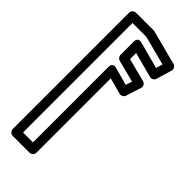

<svg xmlns="http://www.w3.org/2000/svg" viewBox="-283 -923 986 986"><g transform="rotate(45 210.0 -429.5)"><path d="M325.9 -749.7 180.6 -788.6C177.6 -789.4 149.2 -797.9 149.2 -764.5V-668.1C149.2 -656.3 158.3 -646.4 167.9 -643.9L288.2 -612.8L277.2 -578.3L180.7 -604.6C177.9 -605.4 149.2 -614.1 149.2 -580.5V-32.5H77.2V-827.5H177.5L336.6 -786ZM336.5 -695.1C349.3 -691.7 363.2 -699.3 367 -712.2L391.8 -796.6C396 -811 387 -824.5 374.1 -827.8L187 -876.7C185.4 -877.1 182.8 -877.5 180.7 -877.5H52.2C41.4 -877.5 27.2 -867.6 27.2 -852.5V-7.5C27.2 3.2 37 17.5 52.2 17.5H174.2C184.9 17.5 199.2 7.6 199.2 -7.5V-547.7L287.1 -523.8C299 -520.5 313.3 -527.3 317.5 -540.3L343.9 -622.7C348.9 -638.2 338.9 -651.3 326.4 -654.5L199.2 -687.5V-731.9Z"/></g></svg>

Font: Stormning Aesir
Style: Light
Weight: 400
Designer: Robert Jablonski, Mew Too
Foundry: Cannot Into Space Fonts
Version: Version 0.90